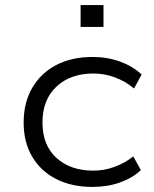

<svg xmlns="http://www.w3.org/2000/svg" viewBox="-20 -727 606 755"><path d="M343 8Q262 8 201 -23Q140 -54 106.5 -111Q73 -168 73 -245Q73 -324 107 -382Q141 -440 201.5 -471.5Q262 -503 344 -503Q403 -503 453 -484.5Q503 -466 537 -434L507 -379Q474 -407 432.5 -422.5Q391 -438 348 -438Q257 -438 202 -386.5Q147 -335 147 -245Q147 -156 202 -106Q257 -56 347 -56Q391 -56 432 -71.5Q473 -87 504 -112L534 -58Q501 -27 452 -9.5Q403 8 343 8ZM297 -621V-707H387V-621Z"/></svg>

Font: Nunito Sans 7pt SemiExpanded Light
Style: Regular
Weight: 300
Width: 6
Designer: Vernon Adams
Foundry: Vernon Adams
Version: Version 3.101;gftools[0.9.27]